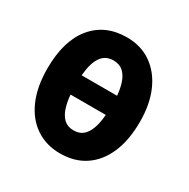

<svg xmlns="http://www.w3.org/2000/svg" viewBox="-133 -679 799 812"><g transform="rotate(30 266.0 -273.5)"><path d="M488 -275Q488 -185 460.5 -121.5Q433 -58 382.5 -24Q332 10 261 10Q194 10 143 -24Q92 -58 64 -122Q36 -186 36 -275Q36 -410 96.5 -483.5Q157 -557 263 -557Q332 -557 382.5 -521.5Q433 -486 460.5 -423Q488 -360 488 -275ZM262 -103Q289 -103 306.5 -117Q324 -131 334.5 -159Q345 -187 348 -228H176Q179 -192 188.5 -163.5Q198 -135 216 -119Q234 -103 262 -103ZM262 -444Q223 -444 202 -413.5Q181 -383 176 -322H349Q346 -357 336.5 -384.5Q327 -412 309 -428Q291 -444 262 -444Z"/></g></svg>

Font: Noto Sans Display Condensed
Style: Bold
Weight: 700
Width: 3
Designer: Monotype Design Team
Foundry: Monotype Imaging Inc.
Version: Version 2.003